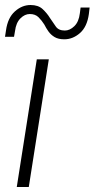

<svg xmlns="http://www.w3.org/2000/svg" viewBox="-26 -747 378 767"><path d="M41 0 121 -510H169L89 0ZM231 -590Q207 -590 192 -599Q177 -608 167.5 -621.5Q158 -635 151 -649Q141 -665 128 -678Q115 -691 93 -691Q73 -691 55.5 -673.5Q38 -656 34 -623L30 -600H-6L-2 -626Q5 -676 33.5 -701.5Q62 -727 96 -727Q127 -727 144.5 -710.5Q162 -694 173 -676Q186 -657 197 -641Q208 -625 233 -625Q253 -625 271 -642.5Q289 -660 293 -694L296 -717H332L329 -691Q322 -640 293.5 -615Q265 -590 231 -590Z"/></svg>

Font: MuseoModerno ExtraLight
Style: Italic
Weight: 250
Italic angle: -9°
Designer: Pablo Cosgaya, Héctor Gatti, Marcela Romero, and the Authors of The MuseoModerno Project.
Foundry: Omnibus-Type Team
Version: Version 1.003